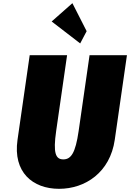

<svg xmlns="http://www.w3.org/2000/svg" viewBox="-20 -1172 818 1207"><path d="M435.1 -1152 304.8 -1037 484.1 -899 524.7 -976ZM543 -825 474.3 -348C454.4 -210 426.5 -170 378 -170C329.5 -170 313.1 -210 333 -348L401.7 -825H166.7L90.1 -293C60.7 -89 185.7 15 351.3 15C517 15 672 -89 701.4 -293L778 -825Z"/></svg>

Font: Blink
Style: WideObl
Weight: 400
Designer: Mew Too
Foundry: Cannot Into Space Fonts
Version: Version 001.000